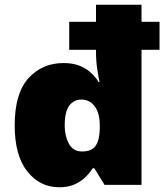

<svg xmlns="http://www.w3.org/2000/svg" viewBox="-20 -780 703 810"><path d="M230 10Q148 10 95 -57Q42 -124 42 -251Q42 -386 100 -450Q158 -514 248 -514Q286 -514 313.5 -503.5Q341 -493 361.5 -475Q382 -457 396 -434H400Q397 -446 391 -483Q385 -520 385 -565V-570H272V-688H385V-760H577V-688H653V-570H577V0H421L378 -70H371Q357 -48 337.5 -30Q318 -12 292 -1Q266 10 230 10ZM326 -141Q367 -141 383.5 -165Q400 -189 401 -238V-250Q401 -303 379.5 -331.5Q358 -360 323 -360Q293 -360 273 -335.5Q253 -311 253 -249Q253 -207 270.5 -174Q288 -141 326 -141Z"/></svg>

Font: Noto Sans Khmer Black
Style: Regular
Weight: 900
Version: Version 2.003